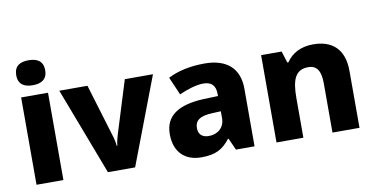

<svg xmlns="http://www.w3.org/2000/svg" viewBox="-74 -974 2317 1189"><g transform="rotate(-10 1084.5 -379.0)"><path d="M156 -768C106 -768 65 -751 65 -689C65 -629 106 -611 156 -611C205 -611 247 -629 247 -689C247 -751 205 -768 156 -768ZM240 -549H71V0H240Z M520 0H691L900 -549H723L622 -224C617 -206 607 -175 606 -151H602C601 -174 591 -211 586 -225L488 -549H311Z M1226 -559C1132 -559 1055 -541 995 -510L1044 -397C1096 -420 1151 -438 1197 -438C1244 -438 1273 -416 1273 -359V-346L1182 -343C1022 -336 938 -280 938 -165C938 -46 1010 10 1106 10C1198 10 1241 -15 1288 -74H1292L1325 0H1442V-363C1442 -491 1364 -559 1226 -559ZM1223 -248 1274 -250V-206C1274 -147 1230 -112 1175 -112C1136 -112 1110 -131 1110 -173C1110 -219 1139 -245 1223 -248Z M1908 -559C1832 -559 1774 -529 1739 -476H1732L1709 -549H1580V0H1749V-250C1749 -363 1772 -425 1854 -425C1909 -425 1932 -386 1932 -311V0H2102V-358C2102 -499 2024 -559 1908 -559Z"/></g></svg>

Font: Noto Sans Lao UI ExtBd
Style: Regular
Weight: 800
Designer: Monotype Design Team
Foundry: Monotype Imaging Inc.
Version: Version 2.000